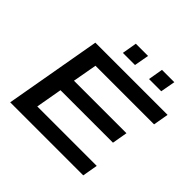

<svg xmlns="http://www.w3.org/2000/svg" viewBox="-210 -1081 1288 1288"><g transform="rotate(45 434.0 -437.0)"><path d="M57 0 178 -687H863L844 -578H288L257 -405H755L736 -296H238L205 -109H769L750 0ZM357 -769 375 -874H491L472 -769ZM605 -769 623 -874H740L721 -769Z"/></g></svg>

Font: Archivo Expanded Medium
Style: Italic
Weight: 500
Width: 7
Italic angle: -10°
Designer: Hector Gatti
Foundry: Omnibus-Type
Version: Version 2.001